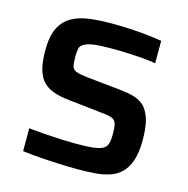

<svg xmlns="http://www.w3.org/2000/svg" viewBox="-104 -796 882 903"><g transform="rotate(15 337.0 -344.0)"><path d="M355 8Q314 8 265 6Q216 4 168.5 0.5Q121 -3 83 -8V-119Q123 -115 165.5 -112Q208 -109 247 -107.5Q286 -106 313 -106Q368 -106 399 -110Q430 -114 446 -123Q458 -131 462.5 -141.5Q467 -152 468.5 -166Q470 -180 470 -197Q470 -220 467.5 -234.5Q465 -249 458.5 -257.5Q452 -266 438 -270.5Q424 -275 401 -277L229 -296Q178 -301 145 -315Q112 -329 94 -353Q76 -377 68.5 -411.5Q61 -446 61 -494Q61 -563 81.5 -603.5Q102 -644 139 -664Q176 -684 226 -690Q276 -696 335 -696Q377 -696 422 -693.5Q467 -691 507.5 -686.5Q548 -682 576 -677V-568Q548 -573 511 -576Q474 -579 434.5 -580.5Q395 -582 359 -582Q310 -582 279.5 -578.5Q249 -575 232 -566Q212 -557 208.5 -540.5Q205 -524 205 -499Q205 -470 209 -454.5Q213 -439 229.5 -432.5Q246 -426 282 -422L455 -404Q485 -401 511.5 -394Q538 -387 558 -372.5Q578 -358 591 -330Q599 -316 603.5 -297Q608 -278 610.5 -255Q613 -232 613 -203Q613 -144 600 -105Q587 -66 564 -43Q541 -20 508.5 -9Q476 2 437.5 5Q399 8 355 8Z"/></g></svg>

Font: Saira SemiExpanded SemiBold
Style: Regular
Weight: 600
Width: 6
Designer: Hector Gatti with collaboration of the Omnibus-Type team
Foundry: Omnibus-Type
Version: Version 1.101